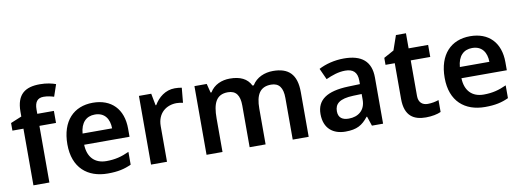

<svg xmlns="http://www.w3.org/2000/svg" viewBox="-61 -1123 4050 1492"><g transform="rotate(-10 1964.5 -377.5)"><path d="M362 -447V-542H231V-577C231 -633 252 -664 301 -664C333 -664 360 -657 383 -650L415 -744C386 -755 342 -765 290 -765C175 -765 105 -719 105 -580V-543L18 -507V-447H105V0H231V-447Z M670 -552C520 -552 420 -452 420 -267C420 -82 532 10 691 10C771 10 823 -2 877 -27V-128C818 -101 767 -87 697 -87C605 -87 551 -144 548 -242H906V-306C906 -461 816 -552 670 -552ZM670 -459C747 -459 783 -405 784 -330H551C558 -415 602 -459 670 -459Z M1317 -552C1243 -552 1186 -505 1153 -448H1148L1130 -542H1033V0H1159V-281C1159 -386 1232 -436 1311 -436C1326 -436 1348 -433 1361 -430L1372 -547C1357 -550 1334 -552 1317 -552Z M2092 -552C2026 -552 1961 -526 1926 -468H1916C1888 -526 1832 -552 1751 -552C1688 -552 1626 -527 1593 -471H1586L1568 -542H1471V0H1597V-265C1597 -384 1626 -450 1718 -450C1782 -450 1811 -409 1811 -329V0H1937V-282C1937 -391 1971 -450 2059 -450C2122 -450 2151 -409 2151 -329V0H2277V-353C2277 -493 2214 -552 2092 -552Z M2651 -552C2576 -552 2505 -533 2452 -505L2492 -417C2541 -439 2591 -457 2645 -457C2705 -457 2740 -430 2740 -361V-334L2646 -331C2479 -325 2398 -270 2398 -158C2398 -43 2470 10 2567 10C2657 10 2700 -16 2747 -75H2751L2776 0H2864V-364C2864 -492 2791 -552 2651 -552ZM2674 -254 2740 -256V-210C2740 -127 2683 -85 2609 -85C2560 -85 2527 -105 2527 -157C2527 -215 2563 -250 2674 -254Z M3233 -91C3191 -91 3161 -115 3161 -166V-447H3315V-542H3161V-661H3082L3042 -546L2962 -502V-447H3035V-165C3035 -28 3108 10 3201 10C3248 10 3293 1 3320 -12V-106C3294 -97 3264 -91 3233 -91Z M3647 -552C3497 -552 3397 -452 3397 -267C3397 -82 3509 10 3668 10C3748 10 3800 -2 3854 -27V-128C3795 -101 3744 -87 3674 -87C3582 -87 3528 -144 3525 -242H3883V-306C3883 -461 3793 -552 3647 -552ZM3647 -459C3724 -459 3760 -405 3761 -330H3528C3535 -415 3579 -459 3647 -459Z"/></g></svg>

Font: Noto Sans Tai Tham SemiBold
Style: Regular
Weight: 600
Designer: Monotype Design Team 2013. Revised by David WIlliams 2020
Foundry: Monotype Imaging Inc.
Version: Version 2.002